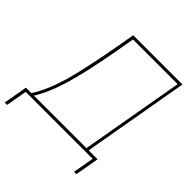

<svg xmlns="http://www.w3.org/2000/svg" viewBox="-262 -861 1158 1158"><g transform="rotate(45 317.0 -282.5)"><path d="M615 -681H234L216 -578Q176 -352 138 -223.5Q100 -95 49 -16H28Q82 -100 118 -223Q154 -346 198 -592L217 -700H637L517 -14H498ZM-17 -19H594L567 135H547L571 0H0L-24 135H-44Z"/></g></svg>

Font: Fixel Italic Variable Display Thin
Style: Italic
Weight: 100
Italic angle: -10°
Designer: AlfaBravo + MacPaw
Foundry: Kyrylo Tkachov, Marchela Mozhyna, Serhii Makarenko, Maria Weinstein, Zakhar Kryvoshyya
Version: Version 1.210;Glyphs 3.2 (3217)